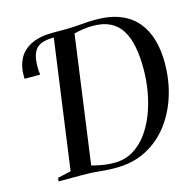

<svg xmlns="http://www.w3.org/2000/svg" viewBox="-110 -863 992 983"><g transform="rotate(-15 386.5 -371.0)"><path d="M386.5 9Q352.5 9 326 6.8Q299.5 4.5 272 2.2Q244.5 0 209 0H83.5L86 -18.5L156.5 -34L250.5 -718L245 -730.5L254 -743H324Q365 -743.5 404 -747.2Q443 -751 480 -751Q557.5 -751 612 -728.5Q666.5 -706 700.5 -665Q734.5 -624 750.2 -568.2Q766 -512.5 766 -446.5Q766 -356 740.8 -274.2Q715.5 -192.5 666.8 -128.5Q618 -64.5 547.5 -27.8Q477 9 386.5 9ZM385 -18Q439.5 -18 482.5 -43Q525.5 -68 557.5 -111Q589.5 -154 610.8 -209Q632 -264 642.5 -324.5Q653 -385 653 -444Q653 -512 642.5 -564.2Q632 -616.5 609.2 -652Q586.5 -687.5 549.2 -705.8Q512 -724 457 -724Q435 -724 408.8 -720.5Q382.5 -717 358.5 -710.5L266 -35.5Q297.5 -27 326 -22.5Q354.5 -18 385 -18ZM51.5 -552.5Q51.5 -556 51.2 -560.5Q51 -565 51 -570.5Q51 -621.5 72 -660.2Q93 -699 137.8 -721Q182.5 -743 254 -743L250 -718Q208 -718 181.5 -706.5Q155 -695 143 -667.5Q131 -640 131 -591Q131 -579.5 131.8 -570.8Q132.5 -562 134.5 -552.5Z"/></g></svg>

Font: Merriweather 144pt
Style: Italic
Weight: 400
Italic angle: -7.8°
Version: Version 2.101